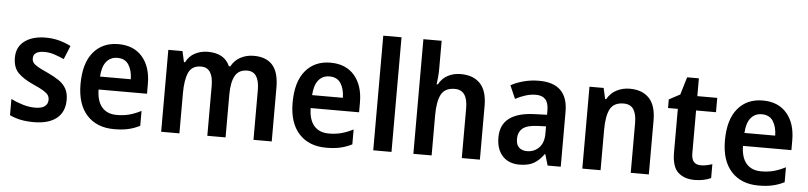

<svg xmlns="http://www.w3.org/2000/svg" viewBox="-45 -1009 5335 1268"><g transform="rotate(5 2622.5 -375.0)"><path d="M406 -156Q406 -75 353 -32.5Q300 10 202 10Q152 10 114 2Q76 -6 42 -22V-130Q76 -112 119 -99Q162 -86 202 -86Q246 -86 266.5 -102Q287 -118 287 -145Q287 -162 279 -175Q271 -188 248 -202.5Q225 -217 179 -237Q112 -267 76.5 -302.5Q41 -338 41 -404Q41 -475 93.5 -514Q146 -553 233 -553Q279 -553 319.5 -542.5Q360 -532 400 -512L363 -422Q330 -437 298 -447.5Q266 -458 233 -458Q159 -458 159 -409Q159 -392 168 -380Q177 -368 200.5 -354.5Q224 -341 267 -322Q310 -302 341 -281Q372 -260 389 -230Q406 -200 406 -156Z M715 -552Q817 -552 874 -486Q931 -420 931 -307V-242H610Q611 -165 645.5 -125Q680 -85 744 -85Q789 -85 826.5 -95Q864 -105 905 -126V-27Q867 -8 827.5 1Q788 10 735 10Q619 10 553.5 -62Q488 -134 488 -267Q488 -406 549 -479Q610 -552 715 -552ZM716 -461Q671 -461 643.5 -428Q616 -395 612 -328H816Q815 -386 791 -423.5Q767 -461 716 -461Z M1612 -553Q1695 -553 1737 -505.5Q1779 -458 1779 -356V0H1658V-329Q1658 -452 1578 -452Q1521 -452 1497 -408.5Q1473 -365 1473 -283V0H1352V-330Q1352 -452 1272 -452Q1211 -452 1189 -403.5Q1167 -355 1167 -266V0H1046V-543H1140L1156 -471H1163Q1184 -513 1223 -533Q1262 -553 1308 -553Q1418 -553 1454 -470H1463Q1486 -512 1525.5 -532.5Q1565 -553 1612 -553Z M2121 -552Q2223 -552 2280 -486Q2337 -420 2337 -307V-242H2016Q2017 -165 2051.5 -125Q2086 -85 2150 -85Q2195 -85 2232.5 -95Q2270 -105 2311 -126V-27Q2273 -8 2233.5 1Q2194 10 2141 10Q2025 10 1959.5 -62Q1894 -134 1894 -267Q1894 -406 1955 -479Q2016 -552 2121 -552ZM2122 -461Q2077 -461 2049.5 -428Q2022 -395 2018 -328H2222Q2221 -386 2197 -423.5Q2173 -461 2122 -461Z M2573 0H2452V-760H2573Z M2839 -577Q2839 -547 2836.5 -518.5Q2834 -490 2831 -471H2839Q2861 -512 2899 -532Q2937 -552 2984 -552Q3068 -552 3113.5 -504Q3159 -456 3159 -357V0H3039V-330Q3039 -451 2954 -451Q2888 -451 2863.5 -404.5Q2839 -358 2839 -266V0H2718V-760H2839Z M3503 -553Q3695 -553 3695 -364V0H3608L3586 -74H3583Q3552 -31 3516 -10.5Q3480 10 3421 10Q3350 10 3309 -34.5Q3268 -79 3268 -157Q3268 -323 3492 -331L3575 -334V-361Q3575 -413 3553.5 -436Q3532 -459 3491 -459Q3457 -459 3423 -448.5Q3389 -438 3355 -420L3317 -507Q3355 -528 3403 -540.5Q3451 -553 3503 -553ZM3518 -255Q3448 -252 3419.5 -227Q3391 -202 3391 -158Q3391 -119 3411 -101Q3431 -83 3463 -83Q3511 -83 3543 -115.5Q3575 -148 3575 -209V-257Z M4105 -553Q4187 -553 4233 -505.5Q4279 -458 4279 -357V0H4159V-330Q4159 -390 4138.5 -421Q4118 -452 4073 -452Q4008 -452 3983.5 -406Q3959 -360 3959 -266V0H3838V-543H3932L3948 -471H3955Q3978 -512 4018 -532.5Q4058 -553 4105 -553Z M4615 -90Q4635 -90 4654 -94Q4673 -98 4691 -104V-12Q4671 -2 4642.5 4Q4614 10 4582 10Q4514 10 4473 -27.5Q4432 -65 4432 -160V-448H4367V-505L4440 -544L4475 -661H4553V-543H4685V-448H4553V-163Q4553 -90 4615 -90Z M4987 -552Q5089 -552 5146 -486Q5203 -420 5203 -307V-242H4882Q4883 -165 4917.5 -125Q4952 -85 5016 -85Q5061 -85 5098.5 -95Q5136 -105 5177 -126V-27Q5139 -8 5099.5 1Q5060 10 5007 10Q4891 10 4825.5 -62Q4760 -134 4760 -267Q4760 -406 4821 -479Q4882 -552 4987 -552ZM4988 -461Q4943 -461 4915.5 -428Q4888 -395 4884 -328H5088Q5087 -386 5063 -423.5Q5039 -461 4988 -461Z"/></g></svg>

Font: Noto Sans Arabic UI SmCn SmBd
Style: Regular
Weight: 600
Width: 4
Designer: Monotype Design Team, Nadine Chahine and Nizar Qandah
Foundry: Monotype Imaging Inc.
Version: Version 2.010; ttfautohint (v1.8.4.7-5d5b)